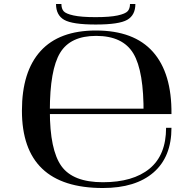

<svg xmlns="http://www.w3.org/2000/svg" viewBox="-20 -923 970 963"><path d="M813 -282Q813 -145 730 -77Q647 -9 496 -9Q346 -9 288 -90Q230 -171 230 -367Q230 -573 281.5 -658Q333 -743 462 -743Q596 -743 649 -654.5Q702 -566 700 -351H840Q842 -556 747 -663Q652 -770 461 -770Q277 -770 183.5 -667Q90 -564 90 -368Q90 20 496 20Q660 20 750 -58Q840 -136 840 -282ZM726 -378H206L208 -351H726ZM659 -903Q659 -847 618 -823.5Q577 -800 460 -800Q343 -800 302 -823.5Q261 -847 261 -903H288Q288 -880 299 -867Q310 -854 349 -845.5Q388 -837 459 -837Q531 -837 570 -845.5Q609 -854 620.5 -867Q632 -880 632 -903Z"/></svg>

Font: Solide Mirage
Style: Mono
Weight: 400
Width: 6
Designer: Jérémy Landes
Foundry: Velvetyne Type Foundry
Version: Version 1.1